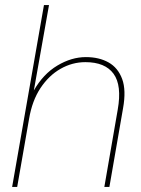

<svg xmlns="http://www.w3.org/2000/svg" viewBox="-20 -740 558 760"><path d="M28 0 154 -720H174L114 -382Q151 -447 207 -480.5Q263 -514 320 -514Q372 -514 409.5 -493Q447 -472 463.5 -427.5Q480 -383 467 -311L413 0H393L446 -306Q463 -402 429.5 -448Q396 -494 318 -494Q266 -494 219.5 -467.5Q173 -441 140 -391Q107 -341 95 -269L48 0Z"/></svg>

Font: DM Sans 16pt Thin
Style: Italic
Weight: 250
Italic angle: -10°
Version: Version 4.004;gftools[0.9.30]